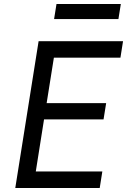

<svg xmlns="http://www.w3.org/2000/svg" viewBox="-20 -935 640 955"><path d="M56 0 172 -730H592L579 -648H248L212 -422H508L495 -341H199L158 -82H489L476 0ZM249 -840 261 -915H581L569 -840Z"/></svg>

Font: NKDuy Mono
Style: Italic
Weight: 400
Italic angle: -9°
Monospace: yes
Designer: NKDuy
Foundry: NKDuy
Version: Version 2.251; ttfautohint (v1.8.4.7-5d5b)